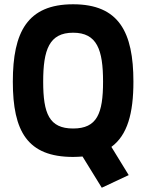

<svg xmlns="http://www.w3.org/2000/svg" viewBox="-20 -722 684 898"><path d="M456 156 582 97 501 -35C576 -90 604 -192 604 -340C604 -572 536 -702 322 -702C108 -702 40 -572 40 -340C40 -108 108 12 322 12C337 12 352 11 366 10ZM322 -121C210 -121 182 -191 182 -340C182 -489 210 -569 322 -569C434 -569 462 -489 462 -340C462 -191 434 -121 322 -121Z"/></svg>

Font: TitilliumText22L
Style: 999 wt
Weight: 900
Designer: Campivisivi
Foundry: Campivisivi
Version: 1.000